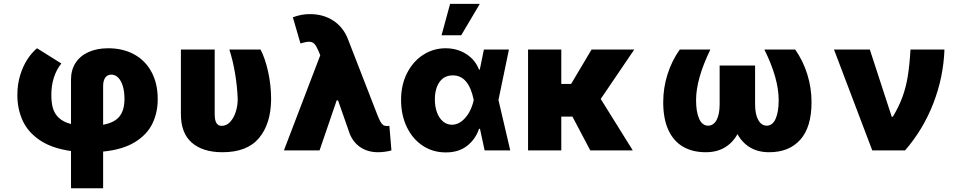

<svg xmlns="http://www.w3.org/2000/svg" viewBox="-20 -791 5036 1010"><path d="M548.8 -537.1Q627.4 -537.1 686.3 -504.6Q745.1 -472.2 777.3 -411.9Q809.6 -351.6 809.6 -270.5Q810.1 -200.2 782.2 -141.8Q754.4 -83.5 690.2 -43.7Q626 -3.9 522.5 6.3V199.2H353.5V3.4Q252.4 -10.7 189.5 -53.5Q126.5 -96.2 98.9 -157.2Q71.3 -218.3 71.3 -291Q71.3 -346.7 85.9 -394.8Q100.6 -442.9 124 -478.8Q147.5 -514.6 174.8 -537.1L302.7 -457Q277.3 -425.8 263.7 -383.8Q250 -341.8 250 -291Q250 -250 258.8 -220.7Q267.6 -191.4 290.3 -170.4Q313 -149.4 353.5 -138.7V-373Q353.5 -423.3 377.7 -460.4Q401.9 -497.6 446 -517.3Q490.2 -537.1 548.8 -537.1ZM634.8 -270.5Q634.8 -309.6 626 -338.4Q617.2 -367.2 601.6 -382.8Q585.9 -398.4 565.4 -398.4Q544.9 -398.4 533.7 -382.6Q522.5 -366.7 522.5 -337.9V-134.8Q583 -146 608.9 -179Q634.8 -211.9 634.8 -270.5Z M1109.4 -530.3V-191.4Q1109.4 -157.2 1118.9 -143.1Q1128.4 -128.9 1145.5 -128.9Q1171.9 -128.9 1191.2 -150.1Q1210.4 -171.4 1220.5 -203.9Q1230.5 -236.3 1230.5 -269.5Q1228 -335.4 1216.8 -403.3Q1205.6 -471.2 1186.5 -530.3H1350.6Q1374.5 -484.9 1390.1 -415.3Q1405.8 -345.7 1406.2 -269.5Q1405.3 -140.1 1342.8 -65.2Q1280.3 9.8 1150.4 9.8Q1046.9 9.8 989 -40.5Q931.2 -90.8 931.6 -192.4V-530.3Z M1820.3 -85.9 1758.3 -262.7H1751L1661.1 0H1473.6L1664.6 -500L1655.3 -523.4Q1643.6 -550.3 1633.3 -560.8Q1623 -571.3 1605.5 -571.3Q1589.8 -571.3 1560.5 -562.5L1520.5 -700.2Q1545.4 -709 1566.2 -712.9Q1586.9 -716.8 1610.4 -716.8Q1681.6 -716.8 1734.6 -681.6Q1787.6 -646.5 1811.5 -582L1962.9 -192.4Q1973.6 -164.6 1981 -151.4Q1988.3 -138.2 1996.1 -133.1Q2003.9 -127.9 2016.6 -127.9Q2024.4 -127.9 2028.3 -128.9L2039.1 0Q2028.3 3.9 2007.6 6.8Q1986.8 9.8 1968.8 9.8Q1916.5 9.8 1877.9 -15.1Q1839.4 -40 1820.3 -85.9Z M2089.8 -265.6Q2089.8 -344.7 2121.3 -406.5Q2152.8 -468.3 2206.3 -502.7Q2259.8 -537.1 2324.2 -537.1Q2384.8 -537.1 2432.1 -507.1Q2479.5 -477.1 2500 -424.8H2503.9L2525.4 -530.3H2657.2L2602.1 -265.1L2664.1 0H2529.3L2504.9 -113.3H2500Q2481 -57.6 2436.3 -23.2Q2391.6 11.2 2324.2 10.7Q2257.3 10.7 2203.9 -24.4Q2150.4 -59.6 2120.1 -122.6Q2089.8 -185.5 2089.8 -265.6ZM2357.4 -134.8Q2384.8 -134.8 2408.4 -153.1Q2432.1 -171.4 2448.5 -200.9Q2464.8 -230.5 2471.7 -263.7L2472.2 -265.1L2471.7 -266.6Q2445.3 -394.5 2362.3 -394.5Q2316.9 -394.5 2292.2 -359.9Q2267.6 -325.2 2267.6 -267.6Q2267.6 -229 2279.1 -198.7Q2290.5 -168.5 2311 -151.6Q2331.5 -134.8 2357.4 -134.8ZM2347.7 -770.5H2503.9L2406.2 -605.5H2302.7Z M2932.6 -349.6H2984.4L3091.8 -530.3H3316.4L3140.1 -270.5L3308.6 0H3085L2991.2 -177.7H2932.6V0H2757.8V-530.3H2932.6Z M3641.6 -264.6Q3641.6 -201.7 3658 -165.8Q3674.3 -129.9 3705.1 -129.9Q3732.9 -129.9 3749.3 -159.4Q3765.6 -189 3765.6 -242.2V-446.3H3952.1V-242.2Q3952.1 -189 3969 -159.4Q3985.8 -129.9 4013.7 -129.9Q4043.9 -129.9 4060.1 -166Q4076.2 -202.1 4076.2 -264.6Q4076.2 -378.4 4001 -530.3H4163.1Q4204.6 -471.2 4226.8 -399.9Q4249 -328.6 4249 -253.9Q4249 -122.1 4189.9 -56.2Q4130.9 9.8 4026.4 9.8Q3968.3 9.8 3926.5 -14.9Q3884.8 -39.6 3859.4 -85.4Q3834 -39.6 3792.2 -14.9Q3750.5 9.8 3692.4 9.8Q3623.5 9.8 3573.5 -19Q3523.4 -47.9 3496.1 -106.7Q3468.8 -165.5 3468.8 -253.9Q3468.8 -329.1 3491.5 -400.4Q3514.2 -471.7 3555.7 -530.3H3716.8Q3641.6 -375.5 3641.6 -264.6Z M4367.2 -530.3H4555.7L4670.9 -176.8H4676.8Q4709 -231 4727.3 -281Q4745.6 -331.1 4755.1 -388.7Q4764.6 -446.3 4769.5 -530.3H4948.2Q4942.9 -384.3 4889.6 -247.1Q4836.4 -109.9 4741.2 0H4568.4Z"/></svg>

Font: Pretendard JP Black
Style: Regular
Weight: 900
Designer: Base glyphs from Inter by Rasmus Andersson; Hangeul glyphs from Noto Sans CJK(Source Han Sans) by Jang Soo-young and Kan
Foundry: Kil Hyung-jin
Version: Version 1.309